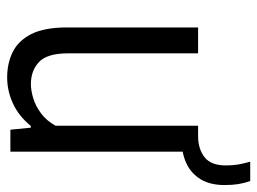

<svg xmlns="http://www.w3.org/2000/svg" viewBox="-114 -619 743 555"><g transform="rotate(90 257.5 -341.5)"><path d="M203.7 9.3Q163 9.3 130.3 -6.8Q97.6 -22.8 78.4 -60.6Q59.3 -98.5 59.3 -164V-542.6H134.2V-167.2Q134.2 -106 159.3 -82.7Q184.3 -59.3 223.2 -59.3Q241.5 -59.3 263.9 -66.1Q286.3 -72.8 307.5 -88.5Q328.7 -104.1 343.4 -130.5V-542.6H373.3Q410.3 -542.6 434.3 -561.2Q458.2 -579.8 458.2 -623Q458.2 -642.4 455.4 -659Q452.5 -675.6 447.3 -693.3H503.4Q509.4 -675.9 512.2 -658.6Q514.9 -641.3 514.9 -619.2Q514.9 -577.3 498.1 -549.8Q481.2 -522.3 452.4 -508.9Q423.7 -495.4 387.5 -495.4L418.4 -527.7V0H354.9L349.1 -59H344Q315.9 -24.5 279.5 -7.6Q243 9.3 203.7 9.3Z"/></g></svg>

Font: Encode Sans Condensed Thin
Style: Regular
Weight: 100
Width: 3
Designer: Multiple Designers
Foundry: Impallari Type
Version: Version 3.002